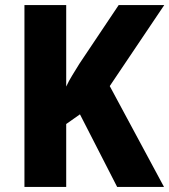

<svg xmlns="http://www.w3.org/2000/svg" viewBox="-20 -734 665 754"><path d="M624 0H440L294 -285L240 -247V0H76V-714H240V-394Q250 -416 264 -438.5Q278 -461 292 -484L446 -714H625L411 -396Z"/></svg>

Font: Noto Sans Devanagari UI SemiCondensed ExtraBold
Style: Regular
Weight: 800
Width: 4
Designer: Jelle Bosma - Monotype Design Team
Foundry: Monotype Imaging Inc.
Version: Version 2.004; ttfautohint (v1.8.4.7-5d5b)